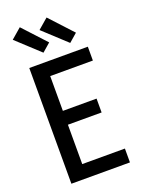

<svg xmlns="http://www.w3.org/2000/svg" viewBox="-179 -1064 857 1146"><g transform="rotate(-20 250.0 -491.5)"><path d="M68 0V-735H440V-647H169V-426H383V-338H169V-88H440V0ZM349 -792 203 -927 268 -983 402 -838ZM179 -792 33 -927 98 -983 232 -838Z"/></g></svg>

Font: Iosevka Custom Semibold
Style: Regular
Weight: 600
Designer: Belleve Invis
Foundry: Belleve Invis
Version: Version 27.0.2; ttfautohint (v1.8.4)